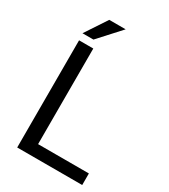

<svg xmlns="http://www.w3.org/2000/svg" viewBox="-216 -1001 971 1103"><g transform="rotate(30 269.5 -449.5)"><path d="M513.7 -76.7V0H82.5V-710.9H176.8V-76.7ZM79.1 -755.9 173.8 -899.4H282.7L151.9 -755.9Z"/></g></svg>

Font: Vazirmatn RD UI
Style: Regular
Weight: 400
Designer: Saber Rastikerdar
Foundry: Saber Rastikerdar
Version: Version 33.003